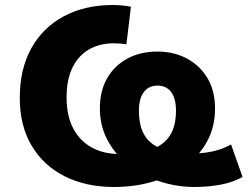

<svg xmlns="http://www.w3.org/2000/svg" viewBox="-20 -736 989 767"><path d="M435 11Q325 11 240 -31Q155 -73 107 -153Q59 -233 59 -345Q59 -460 105 -543Q151 -626 235 -671Q319 -716 431 -716Q451 -716 470 -714Q489 -712 503 -709L485 -559Q472 -561 460 -562Q448 -563 434 -563Q378 -563 335.5 -538.5Q293 -514 269.5 -466Q246 -418 246 -347Q246 -272 273 -222Q300 -172 347 -146.5Q394 -121 455 -121Q530 -121 580.5 -137.5Q631 -154 657 -192Q683 -230 683 -294Q683 -342 664 -368Q645 -394 609 -394Q574 -394 554.5 -368Q535 -342 535 -294Q535 -230 559.5 -192.5Q584 -155 632.5 -139Q681 -123 753 -123Q777 -123 803 -126.5Q829 -130 854.5 -138Q880 -146 903 -159L949 -29Q912 -8 862 1.5Q812 11 755 11Q702 11 648 -2.5Q594 -16 545.5 -42.5Q497 -69 459.5 -107.5Q422 -146 400.5 -195Q379 -244 379 -303Q379 -373 408 -423.5Q437 -474 489 -502Q541 -530 609 -530Q675 -530 727 -502Q779 -474 809 -423.5Q839 -373 839 -303Q839 -229 807 -170.5Q775 -112 718.5 -71.5Q662 -31 589.5 -10Q517 11 435 11Z"/></svg>

Font: Nunito Sans 8pt Black
Style: Regular
Weight: 900
Version: Version 3.101;gftools[0.9.27]